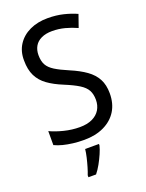

<svg xmlns="http://www.w3.org/2000/svg" viewBox="-172 -806 843 1110"><g transform="rotate(-20 249.5 -251.5)"><path d="M455 -193Q455 -130 427 -85Q399 -40 347 -15Q295 10 225 10Q189 10 156.5 6Q124 2 96.5 -5Q69 -12 46 -23V-109Q82 -92 130 -80Q178 -68 226 -68Q272 -68 303.5 -83Q335 -98 351 -124.5Q367 -151 367 -185Q367 -220 354 -244Q341 -268 309 -288Q277 -308 221 -331Q167 -353 129.5 -380Q92 -407 73 -445.5Q54 -484 54 -540Q53 -596 80 -637.5Q107 -679 155 -701.5Q203 -724 265 -724Q318 -724 362.5 -713Q407 -702 442 -686L415 -609Q380 -625 342 -635Q304 -645 264 -645Q225 -645 197.5 -632Q170 -619 156.5 -595.5Q143 -572 143 -541Q143 -504 156 -480.5Q169 -457 199.5 -438Q230 -419 282 -397Q339 -373 377.5 -345.5Q416 -318 435.5 -281.5Q455 -245 455 -193ZM296 70Q291 91 279 118.5Q267 146 252 173Q237 200 220 221H173V209Q180 192 188 165Q196 138 202.5 110Q209 82 211 61H296Z"/></g></svg>

Font: Noto Sans Devanagari SemiCondensed
Style: Regular
Weight: 400
Width: 4
Designer: Jelle Bosma - Monotype Design Team
Foundry: Monotype Imaging Inc.
Version: Version 2.006